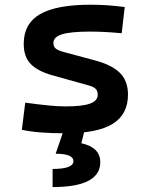

<svg xmlns="http://www.w3.org/2000/svg" viewBox="-20 -547 626 802"><path d="M252.9 9.8Q136.7 9.8 71.3 -4.9L85.4 -118.2Q142.6 -110.4 183.6 -106.4Q224.6 -102.5 252.9 -102.5Q324.2 -102.5 356.2 -114.3Q388.2 -126 388.2 -151.4Q388.2 -168 378.9 -176.5Q369.6 -185.1 349.6 -190.4L200.7 -231.9Q138.7 -249 108.9 -279.1Q79.1 -309.1 79.1 -363.8Q79.1 -448.2 147.2 -487.8Q215.3 -527.3 359.4 -527.3Q394 -527.3 428.7 -524.9Q463.4 -522.5 501 -517.6L488.3 -408.2Q445.8 -412.1 413.8 -413.6Q381.8 -415 356.4 -415Q275.4 -415 239.3 -403.8Q203.1 -392.6 203.1 -367.7Q203.1 -351.1 213.9 -343.3Q224.6 -335.4 247.1 -329.6L372.1 -295.9Q444.8 -277.3 479.7 -243.7Q514.6 -210 514.6 -151.9Q514.6 -69.3 450.9 -29.8Q387.2 9.8 252.9 9.8ZM199.7 234.4V158.7Q286.6 158.7 286.6 126Q286.6 95.2 212.4 95.2L246.1 -2.9L332 2.4L319.8 51.3Q398.9 68.8 398.9 130.4Q398.9 234.4 199.7 234.4Z"/></svg>

Font: CaskaydiaCove NF SemiBold
Style: Regular
Weight: 600
Designer: Aaron Bell
Foundry: Saja Typeworks
Version: Version 2111.001; VTT 6.35;Nerd Fonts 3.2.1